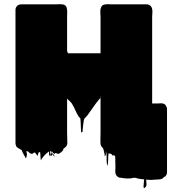

<svg xmlns="http://www.w3.org/2000/svg" viewBox="-20 -721 859 930"><path d="M682 188Q674 194 675.5 178Q677 162 678 148Q672 147 666 146.5Q660 146 654 145Q648 144 642 142Q636 140 630 140Q626 140 622 141Q618 142 614 143Q589 145 566 140H561Q560 140 559.5 139.5Q559 139 557 139Q549 136 544 129Q542 127 540 121Q538 114 538.5 105.5Q539 97 539 90V72Q538 63 538.5 52.5Q539 42 537 32Q537 33 533 33L527 30Q527 31 526.5 31.5Q526 32 526 33Q526 34 523 29.5Q520 25 519 25L518 24L510 23Q509 23 507.5 21.5Q506 20 506 21Q504 37 504 52Q504 67 501 82Q501 86 499.5 78.5Q498 71 497 67Q496 53 496.5 38.5Q497 24 493 11Q492 6 493 18Q494 30 489 35Q487 38 487 31Q487 24 485 20L482 6Q481 3 480.5 0.5Q480 -2 478 -4Q474 -8 472 -11Q469 -15 468 -19Q468 -20 467.5 -21Q467 -22 467 -23Q466 -37 466.5 -52Q467 -67 467 -80V-218Q466 -219 467 -220V-231Q467 -266 467 -268Q467 -270 467 -261Q467 -254 466 -246.5Q465 -239 463 -243Q462 -242 460.5 -240.5Q459 -239 456 -234Q453 -230 449.5 -226.5Q446 -223 443 -218L404 -163Q401 -160 397.5 -155.5Q394 -151 389 -147Q385 -138 383.5 -121.5Q382 -105 381 -99Q380 -95 380.5 -88.5Q381 -82 376 -80Q372 -79 372.5 -86Q373 -93 372 -97Q371 -110 371 -122.5Q371 -135 369 -148Q366 -150 363 -154Q363 -154 363 -154.5Q363 -155 362 -155L356 -165Q349 -177 343.5 -190Q338 -203 330 -216Q329 -217 327 -221Q320 -230 311 -237L309 -239L306 -243Q305 -243 305 -243Q305 -243 305 -235V-81Q305 -69 305.5 -57Q306 -45 306 -33Q306 -29 306 -25.5Q306 -22 304 -18Q302 -14 302 -14Q301 -12 299 -10Q293 -4 290 -3Q290 -3 288 -1Q285 3 285 5Q285 5 286 4Q287 3 287 4Q288 4 287 5Q287 5 287 5.5Q287 6 286 6Q286 6 284 8Q284 9 282 11Q278 15 271.5 20Q265 25 258 24Q248 22 248.5 22Q249 22 253 22.5Q257 23 259.5 22.5Q262 22 254 21Q253 21 252 20.5Q251 20 249 20Q248 20 246 22.5Q244 25 242 24L234 16Q234 12 232 14Q228 16 231 25Q234 34 229 33Q224 31 227.5 20.5Q231 10 225 11Q222 11 223 17.5Q224 24 225 29.5Q226 35 222 34Q217 32 217.5 25Q218 18 218 13Q216 13 214 15Q208 19 203.5 23.5Q199 28 194 33L182 48Q181 49 180 52.5Q179 56 178 55Q176 45 176 35Q176 25 174 15Q173 16 170.5 16.5Q168 17 166 19Q165 22 164.5 26Q164 30 162 33Q161 34 160 32Q159 30 158 29Q156 27 153 22Q150 17 146 18Q142 19 140.5 21.5Q139 24 134 24Q127 24 122.5 19Q118 14 112 11Q105 10 109 18Q113 26 106 46Q105 47 104 44Q103 41 102 40Q101 38 100 36.5Q99 35 98 33Q94 27 91 20Q88 13 85 6L73 -1Q73 -1 69 -3Q60 -8 58 -14Q56 -19 55.5 -22.5Q55 -26 55 -29V-673Q55 -684 62 -691Q63 -693 64 -693.5Q65 -694 66 -695Q67 -695 67 -695.5Q67 -696 68 -696Q73 -699 78 -699.5Q83 -700 88 -700H254Q259 -700 265.5 -700.5Q272 -701 278 -700Q301 -700 304 -679Q306 -670 305.5 -660Q305 -650 305 -641V-475L309 -463H467V-641Q467 -650 466 -660.5Q465 -671 468 -681Q473 -700 494 -700Q500 -701 506.5 -700.5Q513 -700 518 -700H690Q696 -700 699 -698.5Q702 -697 706 -695Q715 -689 717 -677Q719 -668 718 -658Q717 -648 717 -640V-220H746Q752 -220 758.5 -220.5Q765 -221 771 -219Q781 -216 784 -208Q789 -201 789 -193V113Q789 118 788 121Q786 127 784 129Q782 131 782 132L773 138Q769 141 770 141Q771 141 766 144Q759 148 750.5 148Q742 148 734 149Q726 149 718 150Q710 151 702 150Q695 150 688 149Q689 160 689.5 171Q690 182 682 188ZM235 29Q232 27 234 19Q236 23 240.5 29.5Q245 36 245 37.5Q245 39 235 29Z"/></svg>

Font: Rubik Wet Paint
Style: Regular
Weight: 400
Designer: Hubert and Fischer, NaN
Foundry: Hubert and Fischer, NaN
Version: Version 2.200